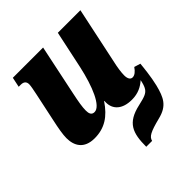

<svg xmlns="http://www.w3.org/2000/svg" viewBox="-212 -668 1041 1041"><g transform="rotate(-45 308.0 -148.0)"><path d="M141 10C218 10 272 -26 319 -96H322C321 -93 321 -89 321 -84C321 -33 357 5 432 5C480 5 513 -13 540 -37C536 -18 531 2 522 15C509 34 491 41 438 53C326 78 306 135 306 240H351C357 214 380 201 463 180C541 161 561 119 580 44C593 -8 600 -80 602 -101L566 -112C552 -91 536 -78 520 -78C504 -78 495 -93 495 -118C495 -142 500 -176 509 -215L577 -536H404L358 -320C331 -196 287 -91 241 -91C218 -91 213 -109 213 -131C213 -158 219 -193 230 -245L291 -536H59L47 -479H63C88 -479 97 -466 97 -448C97 -436 92 -411 86 -382L52 -222C40 -167 33 -127 33 -99C33 -41 60 10 141 10Z"/></g></svg>

Font: Noto Serif Condensed Black
Style: Italic
Weight: 900
Width: 3
Italic angle: -12°
Designer: Monotype Design Team
Foundry: Monotype Imaging Inc.
Version: Version 2.013